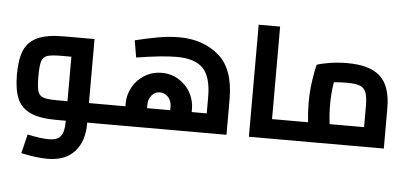

<svg xmlns="http://www.w3.org/2000/svg" viewBox="-58 -825 2522 1195"><g transform="rotate(5 1202.5 -227.0)"><path d="M645 -61Q645 -33 640 -16.5Q635 0 625 0H502V6Q502 118 443.5 182Q385 246 274 246Q205 246 110 225L139 106Q220 124 274 124Q324 124 346 97.5Q368 71 368 6V0H309Q204 0 145.5 -27.5Q87 -55 63.5 -111Q40 -167 40 -261Q40 -355 63.5 -411Q87 -467 145.5 -494.5Q204 -522 309 -522H502V-122H625Q635 -122 640 -105.5Q645 -89 645 -61ZM368 -122V-400H309Q245 -400 218.5 -391.5Q192 -383 183 -355.5Q174 -328 174 -261Q174 -194 183 -166.5Q192 -139 218.5 -130.5Q245 -122 309 -122Z M1372 -223V0H625Q615 0 610 -16.5Q605 -33 605 -61Q605 -89 610 -105.5Q615 -122 625 -122H730V-141Q730 -194 756.5 -242Q783 -290 831 -319.5Q879 -349 938 -349Q997 -349 1044.5 -319.5Q1092 -290 1118 -242.5Q1144 -195 1144 -142V-122H1238V-223Q1238 -349 1187 -402.5Q1136 -456 1022 -456Q930 -456 770 -430L752 -536Q828 -555 896 -567Q964 -579 1027 -579Q1175 -579 1273.5 -495.5Q1372 -412 1372 -223ZM865 -122H1010V-144Q1010 -179 989 -203Q968 -227 937 -227Q906 -227 885.5 -202.5Q865 -178 865 -143Z M1764 -61Q1764 -33 1759 -16.5Q1754 0 1744 0H1512V-700H1646V-122H1744Q1754 -122 1759 -105.5Q1764 -89 1764 -61Z M2355 -250V0H1744Q1734 0 1729 -16.5Q1724 -33 1724 -61Q1724 -89 1729 -105.5Q1734 -122 1744 -122H1871Q1864 -185 1864 -243Q1864 -311 1873 -376Q1882 -441 1893 -483Q1921 -493 1973 -501.5Q2025 -510 2084 -510Q2223 -510 2289 -450Q2355 -390 2355 -250ZM2006 -122H2221V-250Q2221 -309 2210.5 -337.5Q2200 -366 2173 -377Q2146 -388 2090 -388Q2055 -388 2009 -384Q1998 -312 1998 -244Q1998 -181 2006 -122Z"/></g></svg>

Font: Cairo
Style: Bold
Weight: 700
Designer: Mohamed Gaber
Foundry: Kief Type Foundry
Version: Version 2.100